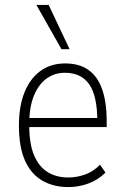

<svg xmlns="http://www.w3.org/2000/svg" viewBox="-20 -753 509 781"><path d="M258 8Q198 8 152.5 -18Q107 -44 82 -99Q57 -154 57 -243Q57 -321 79.5 -377Q102 -433 144 -464Q186 -495 245 -495Q303 -495 340.5 -468Q378 -441 396 -388.5Q414 -336 414 -260V-236H85V-273H392L376 -257Q376 -363 343 -410Q310 -457 244 -457Q202 -457 169.5 -433.5Q137 -410 118 -364Q99 -318 99 -248V-242Q99 -167 119 -120.5Q139 -74 174.5 -52.5Q210 -31 258 -31Q291 -31 324.5 -42.5Q358 -54 387 -83L409 -51Q379 -21 339.5 -6.5Q300 8 258 8ZM230 -553 128 -733H178L263 -553Z"/></svg>

Font: Nunito Sans 10pt Condensed ExtraLight
Style: Regular
Weight: 250
Width: 3
Designer: Vernon Adams
Foundry: Vernon Adams
Version: Version 3.101;gftools[0.9.27]